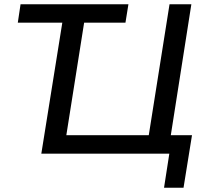

<svg xmlns="http://www.w3.org/2000/svg" viewBox="-20 -725 973 906"><path d="M754 161 779 0H175L274 -618H64L77 -705H586L572 -618H377L293 -87H682L780 -705H883L786 -87H886L846 161Z"/></svg>

Font: Nunito Sans SemiBold
Style: Italic
Weight: 600
Italic angle: -9°
Designer: Vernon Adams
Foundry: Vernon Adams
Version: Version 3.006; ttfautohint (v1.8.3)